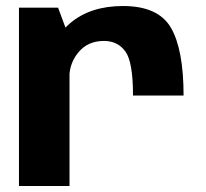

<svg xmlns="http://www.w3.org/2000/svg" viewBox="-20 -618 686 638"><path d="M422 -300.5H590Q590 -453.5 548 -525.8Q506 -598 388.5 -598Q280 -598 213 -540.8Q146 -483.5 146 -399.5L210.5 -361Q210.5 -408.5 241.5 -445.2Q272.5 -482 325.5 -482Q371 -482 396.5 -447.2Q422 -412.5 422 -300.5ZM43 0H211V-490L173 -592.5H43Z"/></svg>

Font: Anybody UltraCondensed Thin
Style: Bold
Weight: 700
Version: Version 1.111